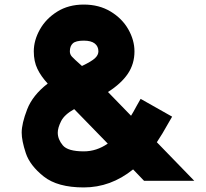

<svg xmlns="http://www.w3.org/2000/svg" viewBox="-20 -775 901 841"><path d="M611 17 563 -33Q465 46 347 46Q232 46 171.5 -2Q111 -50 93 -104.5Q75 -159 75 -194Q75 -234 99 -296Q123 -358 189 -409Q160 -440 144 -473Q128 -506 128 -550Q128 -598 154.5 -645.5Q181 -693 230.5 -724Q280 -755 347 -755Q414 -755 464.5 -724.5Q515 -694 542 -646.5Q569 -599 569 -550Q569 -495 540 -452Q511 -409 453 -372L554 -268Q563 -282 579 -312L596 -342L734 -264L720 -240Q690 -186 667 -152L831 17ZM347 -112Q403 -112 452 -146L305 -297Q262 -273 247.5 -244Q233 -215 233 -194Q233 -165 255 -138.5Q277 -112 347 -112ZM339 -486Q381 -506 396 -520Q411 -534 411 -550Q411 -572 395 -584.5Q379 -597 347 -597Q312 -597 299 -585Q286 -573 286 -550Q286 -537 295 -527Q304 -517 339 -486Z"/></svg>

Font: SUITE Heavy
Style: Regular
Weight: 900
Designer: Sun
Foundry: Sun
Version: Version 2.040